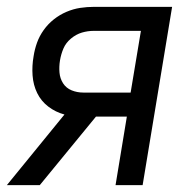

<svg xmlns="http://www.w3.org/2000/svg" viewBox="-36 -540 556 560"><path d="M-16 0 152 -206Q126 -213 105 -229Q84 -245 72.5 -268.5Q61 -292 59 -320Q57 -348 62 -376Q65 -396 72 -415.5Q79 -435 91.5 -452.5Q104 -470 121 -483.5Q138 -497 158 -505.5Q178 -514 198 -517Q218 -520 238 -520H466L380 0H301L334 -200H244L80 0ZM207 -270H345L375 -450H238Q220 -450 203 -445Q186 -440 171 -427.5Q156 -415 149 -398.5Q142 -382 139 -364Q136 -346 137.5 -328.5Q139 -311 148 -297Q157 -283 173 -276.5Q189 -270 207 -270Z"/></svg>

Font: Iosevka Term Oblique
Style: Regular
Weight: 400
Italic angle: -9°
Monospace: yes
Designer: Belleve Invis
Foundry: Belleve Invis
Version: Version 31.4.0